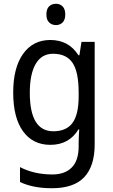

<svg xmlns="http://www.w3.org/2000/svg" viewBox="-20 -758 599 1018"><path d="M247 -546Q294 -546 331.5 -526.5Q369 -507 396 -465H401L412 -536H482V8Q482 122 427 181Q372 240 255 240Q155 240 86 207V128Q161 167 258 167Q324 167 360.5 130Q397 93 397 19V0Q397 -14 398 -36Q399 -58 400 -72H396Q346 10 247 10Q154 10 102 -62Q50 -134 50 -267Q50 -399 102.5 -472.5Q155 -546 247 -546ZM261 -473Q201 -473 169.5 -419.5Q138 -366 138 -266Q138 -62 263 -62Q332 -62 364.5 -106.5Q397 -151 397 -246V-268Q397 -377 364.5 -425Q332 -473 261 -473ZM277 -738Q298 -738 312 -724Q326 -710 326 -681Q326 -653 312 -639Q298 -625 277 -625Q255 -625 240.5 -639Q226 -653 226 -681Q226 -710 240 -724Q254 -738 277 -738Z"/></svg>

Font: Noto Sans Gurmukhi UI SemiCondensed
Style: Regular
Weight: 400
Width: 4
Designer: Jelle Bosma - Monotype Design Team
Foundry: Monotype Imaging Inc.
Version: Version 2.004; ttfautohint (v1.8.4.7-5d5b)